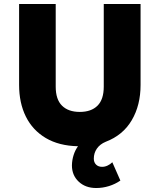

<svg xmlns="http://www.w3.org/2000/svg" viewBox="-20 -720 802 965"><path d="M463.5 225Q409.5 225 375.5 193Q341.5 161 341.5 111.5Q342 84.5 349.8 59.8Q357.5 35 372 15Q276.5 13 210.2 -26.2Q144 -65.5 110 -134Q76 -202.5 76 -293V-700H260V-284.5Q260 -220 291.8 -188.8Q323.5 -157.5 381 -157.5Q438.5 -157.5 470 -188.8Q501.5 -220 501.5 -284.5V-700H686.5V-293Q686.5 -191 642.2 -115.8Q598 -40.5 511.5 -7.5Q482.5 4.5 467 26.8Q451.5 49 451.5 77.5Q451.5 96 462.8 107.2Q474 118.5 493.5 118.5Q507 118.5 520.5 112.2Q534 106 544.5 95.5L585 187.5Q559 205.5 527.8 215.2Q496.5 225 463.5 225Z"/></svg>

Font: Geologica Roman ExtraBold
Style: Regular
Weight: 800
Designer: Sindre Bremnes, Frode Helland
Foundry: Monokrom Skriftforlag AS
Version: Version 1.010;gftools[0.9.28]